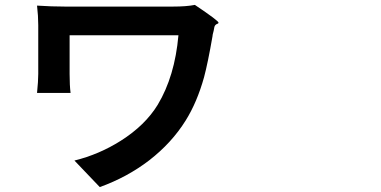

<svg xmlns="http://www.w3.org/2000/svg" viewBox="-20 -719 1540 777"><path d="M383.8 38.1 281.2 -69.3Q380.9 -93.8 468.8 -149.4Q567.4 -211.9 618.2 -294.9Q687.5 -410.2 702.1 -576.2H481.4H261.7V-419.9Q261.7 -373 265.6 -342.8H129.9Q134.8 -391.6 134.8 -419.9V-617.2Q134.8 -654.3 129.9 -696.3Q188.5 -692.4 242.2 -692.4H680.7Q734.4 -692.4 768.6 -699.2Q866.2 -633.8 864.3 -627Q863.3 -623 858.4 -622.1Q850.6 -619.1 847.7 -610.4Q846.7 -604.5 844.7 -594.7Q841.8 -583 840.8 -579.1Q840.8 -577.1 839.8 -571.3Q821.3 -464.8 805.7 -406.2Q777.3 -304.7 731.4 -231.4Q674.8 -140.6 584 -70.3Q495.1 -2 383.8 38.1Z"/></svg>

Font: Bpmf GenSeki Gothic B
Style: B
Weight: 700
Foundry: But Ko
Version: Version 1.320